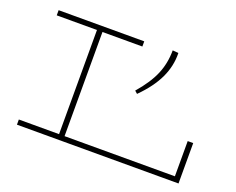

<svg xmlns="http://www.w3.org/2000/svg" viewBox="-111 -887 1329 1081"><g transform="rotate(20 554.0 -346.5)"><path d="M1042 -242V0H74V-31H315V-655H74V-686H587V-655H348V-31H1009V-242ZM790 -690Q792 -613 758 -540.5Q724 -468 650 -394L634 -408Q699 -483 727 -549.5Q755 -616 755 -693Z"/></g></svg>

Font: BioRhyme Expanded ExtraLight
Style: Regular
Weight: 275
Width: 7
Designer: Aoife Mooney
Foundry: Aoife Mooney Type
Version: Version 1.000